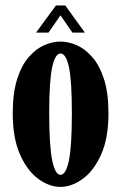

<svg xmlns="http://www.w3.org/2000/svg" viewBox="-20 -686 452 716"><path d="M205.5 11Q164 11 123 -18.8Q82 -48.5 54.8 -109.5Q27.5 -170.5 27.5 -263.5Q27.5 -339.5 44 -391Q60.5 -442.5 87.2 -473.2Q114 -504 145 -517.5Q176 -531 205.5 -531Q234.5 -531 265.8 -517.5Q297 -504 324 -473.2Q351 -442.5 367.8 -391Q384.5 -339.5 384.5 -263.5Q384.5 -170.5 357 -109.5Q329.5 -48.5 288.2 -18.8Q247 11 205.5 11ZM205.5 -34Q226 -34 237 -87.5Q248 -141 248 -263.5Q248 -386 237 -436.2Q226 -486.5 205.5 -486.5Q186 -486.5 174.8 -436.2Q163.5 -386 163.5 -263.5Q163.5 -141 174.8 -87.5Q186 -34 205.5 -34ZM114.5 -564.5 188.5 -665.5H223.5L296.5 -564.5H250L205.5 -629L161 -564.5Z"/></svg>

Font: Imbue 10pt ExtraBold
Style: Regular
Weight: 800
Designer: Tyler Finck
Foundry: Etcetera Type Company
Version: Version 1.102; ttfautohint (v1.8.3)